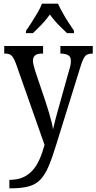

<svg xmlns="http://www.w3.org/2000/svg" viewBox="-20 -786 524 1043"><path d="M31 191Q74 191 104.5 177.5Q135 164 157 139.5Q179 115 194.5 80Q210 45 222 1L66 -442Q58 -463 50.5 -474.5Q43 -486 33 -490.5Q23 -495 6 -495H3V-536H214V-495H211Q182 -495 170.5 -485Q159 -475 159 -457Q159 -446 162.5 -431.5Q166 -417 172 -398L228 -232Q238 -202 246 -174.5Q254 -147 260 -123.5Q266 -100 268 -83Q274 -111 282 -141Q290 -171 300 -206L355 -403Q360 -417 362.5 -430Q365 -443 365 -456Q365 -477 351.5 -485.5Q338 -494 311 -495H308V-536H484V-495H482Q466 -495 454.5 -490Q443 -485 434.5 -469Q426 -453 416 -420L286 -2Q264 71 244 117.5Q224 164 199 190Q174 216 136 226.5Q98 237 40 237H31ZM121 -619Q135 -638 151.5 -664Q168 -690 184 -717Q200 -744 208 -766H295Q305 -744 320 -717Q335 -690 352 -664Q369 -638 382 -619V-606H344Q329 -621 312 -637Q295 -653 279.5 -671Q264 -689 251 -707Q238 -689 222.5 -671Q207 -653 190.5 -637Q174 -621 159 -606H121Z"/></svg>

Font: Noto Serif Khmer Condensed
Style: Regular
Weight: 400
Width: 3
Designer: Danh Hong and the Monotype Design Team
Foundry: Monotype Imaging Inc.
Version: Version 2.004